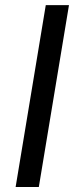

<svg xmlns="http://www.w3.org/2000/svg" viewBox="-20 -748 309 768"><path d="M255.9 -727.5 135.3 0H42.5L163.1 -727.5Z"/></svg>

Font: Inter
Style: Italic
Weight: 400
Italic angle: -9.3988°
Designer: Rasmus Andersson
Foundry: rsms
Version: Version 4.001;git-66647c0bb